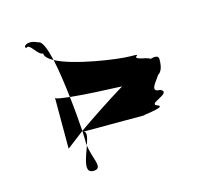

<svg xmlns="http://www.w3.org/2000/svg" viewBox="-73 -717 623 592"><g transform="rotate(-15 239.0 -421.0)"><path d="M55 -624C67 -636 82 -594 100 -594C100 -584 110 -575 126 -566C117 -604 107 -631 94 -631C61 -648 43 -627 55 -624ZM100 -290C100 -290 122 -307 155 -332C153 -361 150 -401 145 -443C120 -446 103 -448 100 -452ZM126 -566C181 -536 318 -516 358 -516C411 -516 338 -510 402 -498C410 -496 414 -494 416 -492C432 -497 442 -495 442 -484C442 -458 436 -445 425 -438C414 -420 385 -392 420 -392C456 -374 362 -359 402 -347C425 -335 323 -329 358 -329H156C170 -329 165 -309 157 -285C157 -289 156 -292 156 -296C156 -303 156 -316 155 -332C196 -361 255 -400 309 -433C261 -435 190 -438 145 -443C140 -486 134 -531 126 -566ZM156 -204C191 -204 162 -241 157 -285C144 -249 125 -204 156 -204Z"/></g></svg>

Font: bitstorm
Style: suext
Weight: 400
Version: Version 0.2